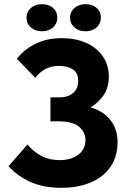

<svg xmlns="http://www.w3.org/2000/svg" viewBox="-20 -893 620 921"><path d="M274 8Q190 8 126.5 -20Q63 -48 21 -96L112 -200Q135 -170 174 -147.5Q213 -125 267 -125Q292 -125 314 -131Q336 -137 353 -149Q370 -161 380 -179Q390 -197 390 -221Q390 -259 359.5 -285Q329 -311 260 -311H222V-426H263Q308 -426 331.5 -447.5Q355 -469 355 -504Q355 -544 329 -560.5Q303 -577 262 -577Q229 -577 201 -563.5Q173 -550 149 -520L61 -611Q94 -655 149.5 -682.5Q205 -710 277 -710Q325 -710 366 -697.5Q407 -685 437 -661.5Q467 -638 484.5 -603.5Q502 -569 502 -526Q502 -473 477 -436.5Q452 -400 415 -378Q477 -359 510.5 -316Q544 -273 544 -210Q544 -160 525.5 -120Q507 -80 472 -51.5Q437 -23 387 -7.5Q337 8 274 8ZM181 -743Q149 -743 128 -761.5Q107 -780 107 -808Q107 -836 128 -854.5Q149 -873 181 -873Q214 -873 234.5 -855Q255 -837 255 -808Q255 -780 234.5 -761.5Q214 -743 181 -743ZM390 -743Q358 -743 337 -761.5Q316 -780 316 -808Q316 -836 337 -854.5Q358 -873 390 -873Q423 -873 443.5 -855Q464 -837 464 -808Q464 -780 443.5 -761.5Q423 -743 390 -743Z"/></svg>

Font: Tilda Sans Extra Bold
Style: Regular
Weight: 800
Designer: ParaType Ltd
Foundry: ParaType Ltd
Version: Version 1.009